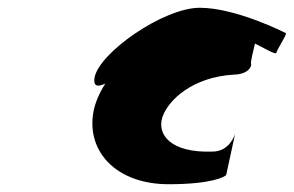

<svg xmlns="http://www.w3.org/2000/svg" viewBox="-20 -708 756 494"><path d="M223 -507C220 -485 232 -484 251 -493C235 -468 224 -442 220 -418C203 -317 280 -234 414 -234C524 -234 559 -253 562 -258L585 -364C585 -364 572 -318 527 -318C419 -314 383 -362 398 -407C413 -451 476 -510 582 -516C620 -517 628 -538 626 -544C624 -547 631 -574 636 -596C656 -586 690 -566 691 -572C692 -580 721 -623 715 -623C715 -623 588 -688 494 -688C400 -688 233 -571 223 -507Z"/></svg>

Font: Ampere
Style: SCSuExtIta
Weight: 400
Version: Version 1